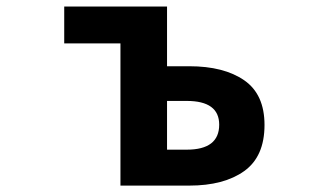

<svg xmlns="http://www.w3.org/2000/svg" viewBox="-20 -580 1040 600"><path d="M356.4 0V-444.3H180.7V-559.6H502V-373H571.3Q679.7 -373 743.2 -329.1Q806.6 -285.2 806.6 -189.5Q806.6 -90.8 743.2 -45.4Q679.7 0 571.3 0ZM502 -112.3H563.5Q665 -112.3 665 -190.4Q665 -264.6 563.5 -264.6H502Z"/></svg>

Font: GenEi Gothic M Regular
Style: Bold
Weight: 700
Designer: o_tamon (Modified); [Source Han Sans]
Ryoko NISHIZUKA  (kana & ideographs); Paul D. Hunt (Latin, Greek & Cyrillic); Wenl
Version: Version 1.1a;Original Version 1.004